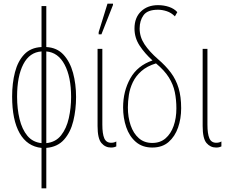

<svg xmlns="http://www.w3.org/2000/svg" viewBox="-20 -793 1238 1045"><path d="M206 232V12Q128 4 87 -68Q46 -140 46 -268Q46 -340 61.5 -400Q77 -460 112 -497Q147 -534 206 -537V-760H232V-537Q290 -534 325.5 -495.5Q361 -457 377.5 -396.5Q394 -336 394 -265Q394 -196 379 -134.5Q364 -73 328.5 -33Q293 7 232 12V232ZM206 -14V-513Q141 -509 107 -443.5Q73 -378 73 -267Q73 -201 86.5 -145Q100 -89 129 -54Q158 -19 206 -14ZM232 -14Q283 -19 312.5 -56.5Q342 -94 354.5 -150Q367 -206 367 -265Q367 -375 331.5 -441.5Q296 -508 232 -513Z M584 10Q553 10 532 -14.5Q511 -39 511 -107V-527H537V-115Q537 -65 547.5 -40.5Q558 -16 585 -16Q601 -16 613 -23V4Q609 6 602 8Q595 10 584 10ZM517 -606V-618L565 -773H595V-766L532 -606Z M809 10Q755 10 719.5 -20.5Q684 -51 667 -101Q650 -151 650 -208Q650 -296 689 -366Q728 -436 810 -464Q768 -502 740 -544.5Q712 -587 712 -638Q712 -697 747.5 -731Q783 -765 840 -765Q872 -765 900 -755.5Q928 -746 945 -727L932 -704Q912 -724 887.5 -732Q863 -740 840 -740Q783 -740 761.5 -710.5Q740 -681 740 -638Q740 -592 766.5 -552Q793 -512 840 -471Q882 -435 910 -397.5Q938 -360 952 -313.5Q966 -267 966 -204Q966 -147 949 -98.5Q932 -50 897.5 -20Q863 10 809 10ZM809 -15Q852 -15 881 -40Q910 -65 925 -107.5Q940 -150 940 -203Q940 -250 931.5 -291.5Q923 -333 899 -371.5Q875 -410 829 -448Q780 -433 749.5 -406Q719 -379 703 -345.5Q687 -312 681.5 -276.5Q676 -241 676 -208Q676 -155 691 -111Q706 -67 735.5 -41Q765 -15 809 -15Z M1156 10Q1125 10 1104 -14.5Q1083 -39 1083 -107V-527H1109V-115Q1109 -65 1119.5 -40.5Q1130 -16 1157 -16Q1173 -16 1185 -23V4Q1181 6 1174 8Q1167 10 1156 10Z"/></svg>

Font: Noto Sans ExtraCondensed Thin
Style: Regular
Weight: 100
Width: 2
Designer: Monotype Design Team
Foundry: Monotype Imaging Inc.
Version: Version 2.013; ttfautohint (v1.8.4.7-5d5b)